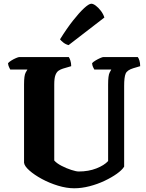

<svg xmlns="http://www.w3.org/2000/svg" viewBox="-20 -1010 782 1030"><path d="M378 0Q337 0 291 -14Q245 -28 204.5 -50Q164 -72 137.5 -95.5Q111 -119 109 -137V-557Q109 -605 117.5 -620.5Q126 -636 127 -637H35Q33 -641 28.5 -650Q24 -659 23 -671Q29 -678 41 -685.5Q53 -693 66 -698.5Q79 -704 84 -704H349Q353 -699 357.5 -685.5Q362 -672 362 -655L318 -642Q305 -638 294.5 -631Q284 -624 277.5 -607.5Q271 -591 271 -556V-149Q284 -134 310 -120.5Q336 -107 362.5 -98.5Q389 -90 402 -90Q455 -90 497 -106.5Q539 -123 560 -146V-556Q560 -605 568 -620.5Q576 -636 577 -637H486Q483 -642 479 -650.5Q475 -659 474 -671Q480 -678 492.5 -685.5Q505 -693 517.5 -698.5Q530 -704 535 -704H719Q724 -698 728 -685Q732 -672 732 -655L695 -644Q662 -634 654 -615Q646 -596 646 -549V-116Q635 -98 607 -78Q579 -58 541 -40Q503 -22 460.5 -11Q418 0 378 0ZM348 -768Q332 -772 319.5 -782Q307 -792 302 -799Q338 -857 371.5 -899.5Q405 -942 431 -966Q457 -990 470 -990Q480 -990 494 -979.5Q508 -969 521 -952Q534 -935 540 -916Z"/></svg>

Font: Texturina 72pt Black
Style: Regular
Weight: 900
Designer: Guillermo Torres Carreño
Foundry: Omnibus-Type
Version: Version 1.002; ttfautohint (v1.8.3)